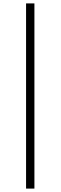

<svg xmlns="http://www.w3.org/2000/svg" viewBox="-20 -835 356 1127"><path d="M133 272V-815H182V272Z"/></svg>

Font: Noto Serif SC ExtraLight
Style: Regular
Weight: 400
Version: Version 2.002-H1;hotconv 1.1.0;makeotfexe 2.6.0